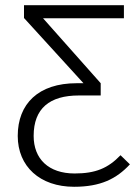

<svg xmlns="http://www.w3.org/2000/svg" viewBox="-20 -705 534 736"><path d="M442 -110C394 -60 346 -40 266 -40C166 -40 109 -96 109 -184C109 -290 171 -339 282 -339H366V-386L145 -635H455V-685H72V-636L300 -386H274C127 -386 48 -307 48 -184C48 -67 133 11 264 11C365 11 426 -19 478 -75Z"/></svg>

Font: FiraGO Light
Style: Regular
Weight: 300
Designer: bBox Type
Foundry: bBox Type GmbH
Version: Version 1.001;PS 001.001;hotconv 1.0.88;makeotf.lib2.5.64775